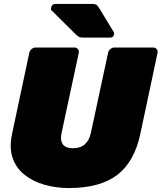

<svg xmlns="http://www.w3.org/2000/svg" viewBox="-20 -940 816 970"><path d="M327 10Q263 10 205 -6.5Q147 -23 104.5 -56.5Q62 -90 44 -141.5Q26 -193 41 -264L128 -673Q130 -684 139.5 -692Q149 -700 160 -700H356Q367 -700 373.5 -692Q380 -684 378 -673L291 -268Q283 -231 297.5 -211Q312 -191 349 -191Q386 -191 408.5 -211Q431 -231 439 -268L526 -673Q528 -684 537.5 -692Q547 -700 558 -700H754Q765 -700 771.5 -692Q778 -684 776 -673L689 -264Q659 -122 572 -56Q485 10 327 10ZM400 -750Q384 -750 376.5 -755Q369 -760 362 -767L240 -888Q236 -892 238 -900Q241 -920 261 -920H447Q458 -920 465 -917Q472 -914 480 -901L554 -779Q558 -774 556 -766Q553 -750 537 -750Z"/></svg>

Font: Rubik Light Black
Style: Italic
Weight: 900
Italic angle: -12°
Version: Version 2.104